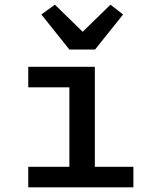

<svg xmlns="http://www.w3.org/2000/svg" viewBox="-20 -802 640 822"><path d="M101 -88H277V-428H101V-516H386V-88H551V0H101ZM277 -590 157 -740 215 -782 334 -666 453 -782 507 -740 387 -590Z"/></svg>

Font: IBM Plex Mono Medium
Style: Regular
Weight: 500
Monospace: yes
Designer: Mike Abbink, Paul van der Laan, Pieter van Rosmalen
Foundry: Bold Monday
Version: Version 2.3